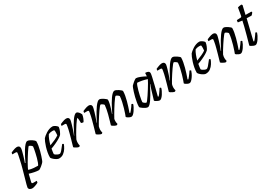

<svg xmlns="http://www.w3.org/2000/svg" viewBox="54 -1780 4419 3082"><g transform="rotate(-30 2263.5 -239.0)"><path d="M60 200Q36 200 16.5 187.5Q-3 175 -3 150Q-3 141 9 96.5Q21 52 40 -13.5Q59 -79 79 -153Q88 -182 97.5 -223Q107 -264 116 -304.5Q125 -345 131 -375.5Q137 -406 137 -414Q137 -425 130 -429Q123 -433 109 -433H53Q53 -442 55 -451Q57 -460 59 -465Q75 -472 96 -480.5Q117 -489 137 -494.5Q157 -500 171 -500Q224 -500 224 -451Q224 -436 216 -403Q208 -370 197 -332Q186 -294 175 -261Q164 -228 158 -213L166 -208Q186 -251 212 -301.5Q238 -352 266 -397Q294 -442 320.5 -471Q347 -500 368 -500Q384 -500 404.5 -491Q425 -482 444.5 -469Q464 -456 477 -443.5Q490 -431 492 -425Q493 -390 485.5 -346.5Q478 -303 466.5 -258.5Q455 -214 442.5 -176.5Q430 -139 420.5 -114.5Q411 -90 408 -87Q402 -79 387.5 -64.5Q373 -50 355 -35.5Q337 -21 321 -10.5Q305 0 295 0Q263 0 216 -9.5Q169 -19 125 -33L92 103Q86 130 114 130H180Q180 147 174 163Q161 170 139.5 179Q118 188 96.5 194Q75 200 60 200ZM320 -69Q330 -81 342 -112Q354 -143 365 -183.5Q376 -224 385 -264.5Q394 -305 399.5 -336Q405 -367 405 -379Q400 -388 389 -397Q378 -406 366.5 -412Q355 -418 349 -418Q345 -418 329.5 -397.5Q314 -377 292 -343.5Q270 -310 246 -271.5Q222 -233 200.5 -195.5Q179 -158 165 -130Q151 -102 149 -90Q195 -76 241 -72.5Q287 -69 320 -69Z M670 0Q656 0 632.5 -12Q609 -24 586 -43.5Q563 -63 551 -84Q550 -129 559 -177Q568 -225 581.5 -269Q595 -313 609.5 -346.5Q624 -380 635 -397Q644 -408 664 -425Q684 -442 711 -459.5Q738 -477 769.5 -488.5Q801 -500 833 -500Q848 -500 868 -489Q888 -478 903 -464Q918 -450 919 -441Q915 -408 900.5 -374Q886 -340 872 -320Q854 -301 817.5 -279Q781 -257 735.5 -236Q690 -215 644 -199Q638 -166 635 -143Q632 -120 631 -105Q638 -94 653 -84Q668 -74 685 -67Q702 -60 715 -60Q733 -60 757.5 -88Q782 -116 829 -177Q837 -177 843.5 -172.5Q850 -168 852 -163Q840 -130 816.5 -92Q793 -54 757 -27Q721 0 670 0ZM655 -253Q706 -272 754.5 -294Q803 -316 831 -337Q834 -362 834 -382Q835 -396 834 -409Q833 -422 830 -433Q821 -435 811.5 -436Q802 -437 792 -437Q774 -437 756.5 -433Q739 -429 723 -422Q701 -389 684 -344Q667 -299 655 -253Z M1043 0Q1031 0 1011.5 -8.5Q992 -17 975.5 -28Q959 -39 956 -46Q960 -61 969.5 -94Q979 -127 992 -172Q1005 -217 1018 -267Q1027 -298 1033.5 -329.5Q1040 -361 1044 -384Q1048 -407 1048 -414Q1048 -425 1040.5 -429Q1033 -433 1020 -433H966Q966 -441 968 -450Q970 -459 972 -465Q988 -472 1009 -480.5Q1030 -489 1050 -494.5Q1070 -500 1084 -500Q1138 -500 1138 -451Q1138 -443 1132 -418.5Q1126 -394 1116.5 -362Q1107 -330 1096 -297Q1085 -264 1075.5 -237.5Q1066 -211 1060 -199L1063 -196Q1080 -230 1100.5 -271Q1121 -312 1144 -352.5Q1167 -393 1190.5 -426.5Q1214 -460 1236 -480Q1258 -500 1276 -500Q1290 -500 1306 -485.5Q1322 -471 1333 -453.5Q1344 -436 1346 -428Q1341 -393 1328.5 -362.5Q1316 -332 1301 -309Q1287 -309 1275.5 -312Q1264 -315 1259 -319Q1259 -328 1258.5 -347.5Q1258 -367 1256.5 -387Q1255 -407 1252 -418Q1244 -416 1226.5 -394.5Q1209 -373 1187 -339.5Q1165 -306 1141.5 -267.5Q1118 -229 1097.5 -192Q1077 -155 1063 -127Q1054 -98 1054 -67Q1054 -53 1056 -39.5Q1058 -26 1061 -15Q1059 -12 1054.5 -7.5Q1050 -3 1043 0Z M1461 0Q1449 0 1429.5 -8.5Q1410 -17 1393.5 -28Q1377 -39 1374 -46Q1378 -61 1387.5 -94Q1397 -127 1410 -172Q1423 -217 1436 -267Q1445 -298 1451.5 -329.5Q1458 -361 1462 -384Q1466 -407 1466 -414Q1466 -425 1458.5 -429Q1451 -433 1438 -433H1384Q1384 -441 1386 -450Q1388 -459 1390 -465Q1406 -472 1427 -480.5Q1448 -489 1468 -494.5Q1488 -500 1502 -500Q1556 -500 1556 -451Q1556 -443 1550 -418.5Q1544 -394 1534.5 -362Q1525 -330 1514 -297Q1503 -264 1493.5 -237.5Q1484 -211 1478 -199L1482 -195Q1499 -229 1520.5 -269.5Q1542 -310 1566 -350.5Q1590 -391 1614.5 -425Q1639 -459 1661.5 -479.5Q1684 -500 1702 -500Q1717 -500 1736 -491Q1755 -482 1774 -469.5Q1793 -457 1806 -445Q1819 -433 1821 -426Q1821 -393 1811 -350Q1801 -307 1787.5 -265.5Q1774 -224 1762 -195L1766 -192Q1783 -227 1803.5 -268Q1824 -309 1847.5 -350Q1871 -391 1895 -425Q1919 -459 1941.5 -479.5Q1964 -500 1982 -500Q1997 -500 2016 -491Q2035 -482 2054 -469.5Q2073 -457 2086 -445Q2099 -433 2101 -426Q2101 -389 2093 -343.5Q2085 -298 2072.5 -252.5Q2060 -207 2047.5 -167.5Q2035 -128 2025.5 -101.5Q2016 -75 2014 -70L2026 -63Q2035 -72 2051.5 -92Q2068 -112 2084.5 -135Q2101 -158 2112 -176Q2121 -176 2127.5 -171.5Q2134 -167 2137 -163Q2131 -142 2117 -114.5Q2103 -87 2085 -60.5Q2067 -34 2048 -17Q2029 0 2014 0Q1999 0 1980 -8Q1961 -16 1946.5 -26.5Q1932 -37 1929 -45Q1935 -58 1947.5 -94Q1960 -130 1974.5 -179.5Q1989 -229 2000.5 -281.5Q2012 -334 2015 -380Q2006 -394 1987 -406Q1968 -418 1959 -418Q1953 -418 1934 -393.5Q1915 -369 1889 -330Q1863 -291 1836.5 -248Q1810 -205 1788.5 -167.5Q1767 -130 1756 -109Q1751 -89 1751 -67Q1751 -41 1759 -15Q1755 -6 1741 0Q1728 0 1709 -8.5Q1690 -17 1674 -28Q1658 -39 1656 -46Q1660 -63 1674 -107.5Q1688 -152 1706 -222Q1716 -261 1724 -302.5Q1732 -344 1735 -380Q1726 -394 1707 -406Q1688 -418 1679 -418Q1673 -418 1656 -397.5Q1639 -377 1615.5 -343.5Q1592 -310 1566.5 -271Q1541 -232 1518 -194.5Q1495 -157 1481 -130Q1477 -117 1474 -101Q1471 -85 1471 -68Q1471 -43 1479 -15Q1477 -12 1472.5 -7.5Q1468 -3 1461 0Z M2318 0Q2302 0 2282 -9Q2262 -18 2242 -31Q2222 -44 2208.5 -56.5Q2195 -69 2194 -75Q2194 -112 2201.5 -156.5Q2209 -201 2220 -245.5Q2231 -290 2243 -327.5Q2255 -365 2264.5 -389.5Q2274 -414 2278 -419Q2283 -425 2297 -438.5Q2311 -452 2327.5 -466Q2344 -480 2359.5 -490Q2375 -500 2383 -500Q2410 -500 2457 -481.5Q2504 -463 2549 -438L2553 -500Q2628 -500 2628 -451Q2628 -436 2617 -384.5Q2606 -333 2586 -253Q2566 -173 2540 -70L2551 -63Q2562 -73 2576.5 -92.5Q2591 -112 2606 -134.5Q2621 -157 2633 -176Q2641 -176 2648 -172Q2655 -168 2657 -163Q2652 -142 2639 -114.5Q2626 -87 2608.5 -60.5Q2591 -34 2572.5 -17Q2554 0 2539 0Q2525 0 2505.5 -8Q2486 -16 2470.5 -26.5Q2455 -37 2452 -44L2506 -222Q2515 -251 2523 -272Q2531 -293 2535 -301L2530 -304Q2512 -270 2490.5 -229Q2469 -188 2445.5 -147.5Q2422 -107 2398.5 -73.5Q2375 -40 2354.5 -20Q2334 0 2318 0ZM2334 -76Q2339 -76 2358.5 -101Q2378 -126 2404.5 -165.5Q2431 -205 2458.5 -249Q2486 -293 2508.5 -331.5Q2531 -370 2541 -392Q2494 -408 2447.5 -416.5Q2401 -425 2363 -427Q2352 -415 2340.5 -383.5Q2329 -352 2318 -311.5Q2307 -271 2298 -230.5Q2289 -190 2284 -158.5Q2279 -127 2279 -115Q2288 -100 2307 -88Q2326 -76 2334 -76Z M2817 0Q2805 0 2785.5 -8.5Q2766 -17 2749.5 -28Q2733 -39 2730 -46Q2734 -61 2743.5 -94Q2753 -127 2766 -172Q2779 -217 2792 -267Q2801 -298 2807.5 -329.5Q2814 -361 2818 -384Q2822 -407 2822 -414Q2822 -425 2814.5 -429Q2807 -433 2794 -433H2740Q2740 -441 2742 -450Q2744 -459 2746 -465Q2762 -472 2783 -480.5Q2804 -489 2824 -494.5Q2844 -500 2858 -500Q2912 -500 2912 -451Q2912 -443 2906 -418.5Q2900 -394 2890.5 -362Q2881 -330 2870 -297Q2859 -264 2849.5 -237.5Q2840 -211 2834 -199L2838 -195Q2855 -229 2876.5 -269.5Q2898 -310 2922 -350.5Q2946 -391 2970.5 -425Q2995 -459 3017.5 -479.5Q3040 -500 3058 -500Q3073 -500 3092 -491Q3111 -482 3130 -469.5Q3149 -457 3162 -445Q3175 -433 3177 -426Q3177 -389 3169 -344Q3161 -299 3148.5 -253Q3136 -207 3123.5 -167.5Q3111 -128 3101.5 -101.5Q3092 -75 3090 -70L3102 -63Q3111 -72 3127.5 -92.5Q3144 -113 3161 -136Q3178 -159 3188 -176Q3197 -176 3204 -171.5Q3211 -167 3213 -163Q3207 -142 3193.5 -114.5Q3180 -87 3161.5 -60.5Q3143 -34 3124.5 -17Q3106 0 3090 0Q3075 0 3056.5 -8Q3038 -16 3023 -26.5Q3008 -37 3006 -45Q3011 -57 3023.5 -93Q3036 -129 3050.5 -178.5Q3065 -228 3076.5 -281Q3088 -334 3091 -380Q3082 -394 3062.5 -406Q3043 -418 3035 -418Q3029 -418 3012 -397.5Q2995 -377 2971.5 -343.5Q2948 -310 2922.5 -271Q2897 -232 2874 -194.5Q2851 -157 2837 -130Q2827 -101 2827 -69Q2827 -56 2829 -43Q2831 -30 2835 -15Q2833 -12 2828.5 -7.5Q2824 -3 2817 0Z M3391 0Q3377 0 3353.5 -12Q3330 -24 3307 -43.5Q3284 -63 3272 -84Q3271 -129 3280 -177Q3289 -225 3302.5 -269Q3316 -313 3330.5 -346.5Q3345 -380 3356 -397Q3365 -408 3385 -425Q3405 -442 3432 -459.5Q3459 -477 3490.5 -488.5Q3522 -500 3554 -500Q3569 -500 3589 -489Q3609 -478 3624 -464Q3639 -450 3640 -441Q3636 -408 3621.5 -374Q3607 -340 3593 -320Q3575 -301 3538.5 -279Q3502 -257 3456.5 -236Q3411 -215 3365 -199Q3359 -166 3356 -143Q3353 -120 3352 -105Q3359 -94 3374 -84Q3389 -74 3406 -67Q3423 -60 3436 -60Q3454 -60 3478.5 -88Q3503 -116 3550 -177Q3558 -177 3564.5 -172.5Q3571 -168 3573 -163Q3561 -130 3537.5 -92Q3514 -54 3478 -27Q3442 0 3391 0ZM3376 -253Q3427 -272 3475.5 -294Q3524 -316 3552 -337Q3555 -362 3555 -382Q3556 -396 3555 -409Q3554 -422 3551 -433Q3542 -435 3532.5 -436Q3523 -437 3513 -437Q3495 -437 3477.5 -433Q3460 -429 3444 -422Q3422 -389 3405 -344Q3388 -299 3376 -253Z M3764 0Q3752 0 3732.5 -8.5Q3713 -17 3696.5 -28Q3680 -39 3677 -46Q3681 -61 3690.5 -94Q3700 -127 3713 -172Q3726 -217 3739 -267Q3748 -298 3754.5 -329.5Q3761 -361 3765 -384Q3769 -407 3769 -414Q3769 -425 3761.5 -429Q3754 -433 3741 -433H3687Q3687 -441 3689 -450Q3691 -459 3693 -465Q3709 -472 3730 -480.5Q3751 -489 3771 -494.5Q3791 -500 3805 -500Q3859 -500 3859 -451Q3859 -443 3853 -418.5Q3847 -394 3837.5 -362Q3828 -330 3817 -297Q3806 -264 3796.5 -237.5Q3787 -211 3781 -199L3785 -195Q3802 -229 3823.5 -269.5Q3845 -310 3869 -350.5Q3893 -391 3917.5 -425Q3942 -459 3964.5 -479.5Q3987 -500 4005 -500Q4020 -500 4039 -491Q4058 -482 4077 -469.5Q4096 -457 4109 -445Q4122 -433 4124 -426Q4124 -389 4116 -344Q4108 -299 4095.5 -253Q4083 -207 4070.5 -167.5Q4058 -128 4048.5 -101.5Q4039 -75 4037 -70L4049 -63Q4058 -72 4074.5 -92.5Q4091 -113 4108 -136Q4125 -159 4135 -176Q4144 -176 4151 -171.5Q4158 -167 4160 -163Q4154 -142 4140.5 -114.5Q4127 -87 4108.5 -60.5Q4090 -34 4071.5 -17Q4053 0 4037 0Q4022 0 4003.5 -8Q3985 -16 3970 -26.5Q3955 -37 3953 -45Q3958 -57 3970.5 -93Q3983 -129 3997.5 -178.5Q4012 -228 4023.5 -281Q4035 -334 4038 -380Q4029 -394 4009.5 -406Q3990 -418 3982 -418Q3976 -418 3959 -397.5Q3942 -377 3918.5 -343.5Q3895 -310 3869.5 -271Q3844 -232 3821 -194.5Q3798 -157 3784 -130Q3774 -101 3774 -69Q3774 -56 3776 -43Q3778 -30 3782 -15Q3780 -12 3775.5 -7.5Q3771 -3 3764 0Z M4311 0Q4297 0 4276.5 -8Q4256 -16 4239.5 -26.5Q4223 -37 4220 -44Q4243 -124 4264.5 -203Q4286 -282 4302 -346.5Q4318 -411 4325 -447L4247 -458Q4247 -486 4252 -498L4321 -501Q4332 -502 4337 -506.5Q4342 -511 4345 -524L4369 -665Q4380 -670 4399.5 -673.5Q4419 -677 4438 -678L4452 -662L4414 -500H4520L4530 -487Q4524 -475 4513 -462Q4502 -449 4492 -442L4403 -445L4312 -70L4323 -63Q4332 -72 4348 -92Q4364 -112 4380.5 -135Q4397 -158 4408 -176Q4417 -176 4424 -171.5Q4431 -167 4433 -163Q4427 -142 4413.5 -114.5Q4400 -87 4382 -60.5Q4364 -34 4345.5 -17Q4327 0 4311 0Z"/></g></svg>

Font: Texturina
Style: Italic
Weight: 400
Italic angle: -11°
Designer: Guillermo Torres Carreño
Foundry: Omnibus-Type
Version: Version 1.002; ttfautohint (v1.8.3)